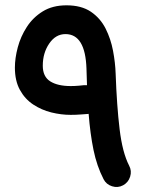

<svg xmlns="http://www.w3.org/2000/svg" viewBox="-20 -661 559 736"><path d="M234.9 -640.6Q292 -640.6 328.4 -616Q364.7 -591.3 384.8 -551.5Q404.8 -511.7 413.3 -466.3Q421.9 -420.9 423.3 -378.9Q427.7 -255.4 438.5 -165.8Q449.2 -76.2 475.1 -25.9Q485.8 -5.9 478.8 16.4Q471.7 38.6 451.7 49.3Q431.6 60.1 409.4 53Q387.2 45.9 377 25.9Q351.1 -24.4 338.4 -86.4Q325.7 -148.4 319.8 -224.6Q317.9 -224.6 315.9 -224.1Q308.1 -223.6 290 -222.2Q272 -220.7 251 -220.7Q214.4 -220.7 176.8 -230Q139.2 -239.3 107.4 -260.3Q75.7 -281.2 56.4 -316.2Q37.1 -351.1 37.1 -401.9Q37.1 -438 48.1 -479.5Q59.1 -521 82.8 -557.6Q106.4 -594.2 144 -617.4Q181.6 -640.6 234.9 -640.6ZM144 -409.2Q144 -367.2 172.6 -349.1Q201.2 -331.1 251 -331.1Q266.1 -331.1 282.2 -332.5Q298.3 -334 302.2 -334.5Q308.1 -335 313.5 -334.5Q313 -350.1 312.5 -365.7Q312 -381.3 311.5 -397.9Q307.1 -530.3 231 -530.3Q193.4 -530.3 168.7 -494.1Q144 -458 144 -409.2Z"/></svg>

Font: Mikhak-FD SemiBold
Style: Regular
Weight: 600
Designer: Amin Abedi
Version: Version 3.2